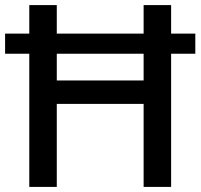

<svg xmlns="http://www.w3.org/2000/svg" viewBox="-20 -734 788 754"><path d="M95 0V-523H0V-602H95V-714H203V-602H544V-714H652V-602H747V-523H652V0H544V-326H203V0ZM203 -418H544V-523H203Z"/></svg>

Font: Noto Sans Gurmukhi Medium
Style: Regular
Weight: 500
Designer: Jelle Bosma - Monotype Design Team
Foundry: Monotype Imaging Inc.
Version: Version 2.004; ttfautohint (v1.8.4.7-5d5b)